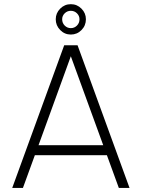

<svg xmlns="http://www.w3.org/2000/svg" viewBox="-20 -922 696 942"><path d="M295 -700H360.5L615.5 0H563L504.5 -160.5H151L92.5 0H40ZM169 -209.5H486.5L327.5 -646ZM327.5 -752.5Q297 -752.5 275.2 -774.8Q253.5 -797 253.5 -827.5Q253.5 -857.5 275.2 -879.5Q297 -901.5 327.5 -901.5Q358 -901.5 379.8 -879.5Q401.5 -857.5 401.5 -827.5Q401.5 -796.5 379.8 -774.5Q358 -752.5 327.5 -752.5ZM327.5 -784Q345 -784 357.5 -796.5Q370 -809 370 -827.5Q370 -844.5 357.5 -856.8Q345 -869 327.5 -869Q310 -869 297.5 -856.8Q285 -844.5 285 -827.5Q285 -809 297.5 -796.5Q310 -784 327.5 -784Z"/></svg>

Font: Urbanist ExtraLight
Style: Regular
Weight: 200
Designer: Corey Hu
Foundry: Corey Hu
Version: Version 1.330; ttfautohint (v1.8.4.7-5d5b)